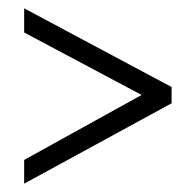

<svg xmlns="http://www.w3.org/2000/svg" viewBox="-20 -520 470 461"><path d="M38 -79V-136L320 -292L38 -442V-500L392 -311V-272Z"/></svg>

Font: Stick No Bills ExtraLight Light
Style: Regular
Weight: 300
Version: Version 2.000